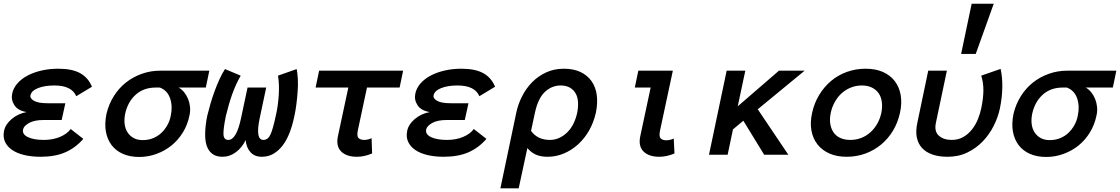

<svg xmlns="http://www.w3.org/2000/svg" viewBox="-43 -838 6068 1040"><path d="M22.9 -330.1Q28.8 -360.8 51.5 -386.5Q74.2 -412.1 107.7 -429.4Q141.1 -446.8 183.6 -456.3Q226.1 -465.8 272.9 -465.8Q348.1 -465.8 391.6 -441.4Q435.1 -417 455.1 -368.2L370.1 -316.9Q345.2 -375 252 -375Q198.2 -375 162.6 -360.6Q127 -346.2 122.1 -321.8Q118.2 -305.2 141.1 -292Q164.1 -278.8 214.8 -278.8H311L291 -188H193.8Q143.1 -188 114.5 -171.9Q85.9 -155.8 82 -137.2Q76.2 -110.8 107.7 -95.5Q139.2 -80.1 194.8 -80.1Q243.2 -80.1 282 -96.4Q320.8 -112.8 339.8 -139.2L408.2 -85.9Q366.2 -37.1 310.5 -12.9Q254.9 11.2 176.8 11.2Q127.9 11.2 88.4 1.7Q48.8 -7.8 22.5 -25.9Q-3.9 -43.9 -15.9 -70.1Q-27.8 -96.2 -21 -128.9Q-14.2 -164.1 20 -193.1Q54.2 -222.2 101.1 -231Q54.2 -238.8 35.2 -267.8Q16.1 -296.9 22.9 -330.1Z M924.8 -363.8Q941.9 -354 954.8 -337.9Q967.8 -321.8 975.8 -302Q983.9 -282.2 986.3 -259Q988.8 -235.8 982.9 -210.9Q972.7 -161.1 947.3 -120.1Q921.9 -79.1 886 -50Q850.1 -21 804.9 -4.4Q759.8 12.2 710.9 12.2Q661.1 12.2 623 -4.4Q585 -21 561.5 -52Q538.1 -83 530.5 -125.5Q522.9 -168 533.7 -221.2Q545.9 -272.9 573 -316.4Q600.1 -359.9 638.4 -390.4Q676.8 -420.9 724.4 -438Q772 -455.1 823.7 -455.1H1090.8L1071.8 -363.8ZM800.8 -363.8Q734.9 -363.8 691.9 -325Q648.9 -286.1 634.8 -221.2Q628.9 -190.9 632.3 -165Q635.7 -139.2 648.4 -120.1Q661.1 -101.1 681.4 -90.1Q701.7 -79.1 730 -79.1Q760.7 -79.1 786.4 -89.6Q812 -100.1 831.1 -118.2Q850.1 -136.2 863.5 -160.2Q877 -184.1 881.8 -210.9Q893.1 -262.2 878.4 -305.2Q863.8 -348.1 822.8 -363.8Z M1398.9 -363.8 1363.8 -198.2Q1338.9 -80.1 1383.8 -80.1Q1408.7 -80.1 1422.4 -110.1Q1436 -140.1 1450.7 -210.9Q1457 -235.8 1460.9 -264.4Q1464.8 -293 1466.8 -321.5Q1468.8 -350.1 1467.8 -377Q1466.8 -403.8 1462.9 -428.2L1564 -463.9Q1568.8 -440.9 1570.3 -409.4Q1571.8 -377.9 1569.3 -344Q1566.9 -310.1 1562.7 -275.6Q1558.6 -241.2 1551.8 -210.9Q1542 -162.1 1526.4 -121.1Q1510.7 -80.1 1488.8 -51Q1466.8 -22 1438.7 -5.4Q1410.6 11.2 1375 11.2Q1335.9 11.2 1313.5 -13.9Q1291 -39.1 1287.6 -79.1Q1268.6 -39.1 1235.1 -13.9Q1201.7 11.2 1162.6 11.2Q1127 11.2 1106 -5.4Q1085 -22 1075.9 -51Q1066.9 -80.1 1068.4 -121.1Q1069.8 -162.1 1079.6 -210.9Q1086.9 -241.2 1096.9 -275.6Q1106.9 -310.1 1119.4 -344Q1131.8 -377.9 1146.2 -409.4Q1160.6 -440.9 1175.8 -463.9L1260.7 -428.2Q1246.6 -403.8 1234.6 -377Q1222.7 -350.1 1212.6 -321.5Q1202.6 -293 1194.8 -264.4Q1187 -235.8 1180.7 -210.9Q1166 -140.1 1167.5 -110.1Q1168.9 -80.1 1193.8 -80.1Q1237.8 -80.1 1262.7 -198.2L1297.9 -363.8Z M1685.5 -455.1H2140.6L2121.6 -363.8H1944.8L1895.5 -132.8Q1888.7 -100.1 1899.2 -90.1Q1909.7 -80.1 1929.7 -80.1Q1940.9 -80.1 1951.9 -83Q1962.9 -85.9 1969.7 -89.8L1972.7 -6.8Q1930.7 11.2 1890.6 11.2Q1833.5 11.2 1804.7 -17.8Q1775.9 -46.9 1787.6 -101.1L1843.8 -363.8H1666.5Z M2206.5 -330.1Q2212.4 -360.8 2235.1 -386.5Q2257.8 -412.1 2291.3 -429.4Q2324.7 -446.8 2367.2 -456.3Q2409.7 -465.8 2456.5 -465.8Q2531.7 -465.8 2575.2 -441.4Q2618.7 -417 2638.7 -368.2L2553.7 -316.9Q2528.8 -375 2435.5 -375Q2381.8 -375 2346.2 -360.6Q2310.5 -346.2 2305.7 -321.8Q2301.8 -305.2 2324.7 -292Q2347.7 -278.8 2398.4 -278.8H2494.6L2474.6 -188H2377.4Q2326.7 -188 2298.1 -171.9Q2269.5 -155.8 2265.6 -137.2Q2259.8 -110.8 2291.3 -95.5Q2322.8 -80.1 2378.4 -80.1Q2426.8 -80.1 2465.6 -96.4Q2504.4 -112.8 2523.4 -139.2L2591.8 -85.9Q2549.8 -37.1 2494.1 -12.9Q2438.5 11.2 2360.4 11.2Q2311.5 11.2 2272 1.7Q2232.4 -7.8 2206.1 -25.9Q2179.7 -43.9 2167.7 -70.1Q2155.8 -96.2 2162.6 -128.9Q2169.4 -164.1 2203.6 -193.1Q2237.8 -222.2 2284.7 -231Q2237.8 -238.8 2218.8 -267.8Q2199.7 -296.9 2206.5 -330.1Z M3184.6 -227.1Q3172.4 -173.8 3147.5 -130.4Q3122.6 -86.9 3087.6 -55.4Q3052.7 -23.9 3010.5 -6.3Q2968.3 11.2 2923.3 11.2Q2885.3 11.2 2859.4 -0.5Q2833.5 -12.2 2813.5 -36.1L2766.6 182.1H2667.5L2753.4 -227.1Q2762.7 -272 2784.2 -314.9Q2805.7 -357.9 2838.1 -391.4Q2870.6 -424.8 2914.1 -445.3Q2957.5 -465.8 3011.7 -465.8Q3062.5 -465.8 3100.1 -448.5Q3137.7 -431.2 3160.6 -399.2Q3183.6 -367.2 3189.5 -323Q3195.3 -278.8 3184.6 -227.1ZM3083.5 -227.1Q3089.4 -257.8 3087.9 -284.9Q3086.4 -312 3075 -332Q3063.5 -352.1 3043.5 -363.5Q3023.4 -375 2993.7 -375Q2946.3 -375 2908.9 -340.6Q2871.6 -306.2 2854.5 -227.1L2833.5 -128.9Q2868.7 -80.1 2935.5 -80.1Q2963.4 -80.1 2987.5 -91.6Q3011.7 -103 3031 -122.6Q3050.3 -142.1 3063.5 -168.9Q3076.7 -195.8 3083.5 -227.1Z M3610.4 -6.8Q3568.4 11.2 3528.3 11.2Q3471.2 11.2 3442.4 -17.8Q3413.6 -46.9 3425.3 -101.1L3481.4 -363.8H3395.5L3414.6 -455.1H3601.6L3532.2 -130.9Q3525.4 -98.1 3535.9 -88.1Q3546.4 -78.1 3566.4 -78.1Q3577.1 -78.1 3588.4 -81.1Q3599.6 -84 3606.4 -87.9Z M4227.1 0H4096.2L3983.4 -184.1L3927.2 -137.2L3898.4 0H3797.4L3893.1 -455.1H3994.1L3953.1 -262.2L4176.3 -455.1H4315.4L4061.5 -246.1Z M4832 -227.1Q4820.3 -173.8 4794.2 -130.4Q4768.1 -86.9 4730.2 -55.4Q4692.4 -23.9 4644.8 -6.3Q4597.2 11.2 4543 11.2Q4490.2 11.2 4450.2 -6.3Q4410.2 -23.9 4385.3 -55.4Q4360.4 -86.9 4352.3 -130.4Q4344.2 -173.8 4356 -227.1Q4367.2 -278.8 4393.8 -323Q4420.4 -367.2 4458.3 -399.2Q4496.1 -431.2 4544.2 -448.5Q4592.3 -465.8 4645 -465.8Q4699.2 -465.8 4738.8 -448.5Q4778.3 -431.2 4803.2 -399.2Q4828.1 -367.2 4835.7 -323Q4843.3 -278.8 4832 -227.1ZM4731 -227.1Q4737.3 -257.8 4733.6 -285.4Q4730 -313 4716.6 -332.5Q4703.1 -352.1 4680.2 -363.5Q4657.2 -375 4625 -375Q4593.3 -375 4565.2 -363.5Q4537.1 -352.1 4515.6 -332.5Q4494.1 -313 4478.8 -285.4Q4463.4 -257.8 4457 -227.1Q4450.2 -194.8 4454.1 -168.5Q4458 -142.1 4471.2 -122.1Q4484.4 -102.1 4507.8 -91.1Q4531.2 -80.1 4563 -80.1Q4595.2 -80.1 4622.8 -91.1Q4650.4 -102.1 4672.4 -122.1Q4694.3 -142.1 4709.2 -168.5Q4724.1 -194.8 4731 -227.1Z M5089.8 11.2Q5043.9 11.2 5009 -0.5Q4974.1 -12.2 4952.1 -35.6Q4930.2 -59.1 4923.1 -93.5Q4916 -127.9 4926.3 -174.8L4984.9 -455.1H5085.9L5026.9 -174.8Q5016.1 -127 5042 -103.5Q5067.9 -80.1 5112.3 -80.1Q5147 -80.1 5174.1 -95.5Q5201.2 -110.8 5221.2 -136Q5241.2 -161.1 5253.7 -191.7Q5266.1 -222.2 5272 -251Q5283.2 -304.2 5283.7 -347.2Q5284.2 -390.1 5272 -428.2L5377 -464.8Q5387.2 -418 5386.2 -364Q5385.3 -310.1 5373 -250Q5363.3 -204.1 5340.1 -157.5Q5316.9 -110.8 5281.5 -73.5Q5246.1 -36.1 5198 -12.5Q5149.9 11.2 5089.8 11.2ZM5339.8 -817.9 5242.2 -545.9H5163.1L5220.2 -817.9Z M5837.9 -363.8Q5855 -354 5867.9 -337.9Q5880.9 -321.8 5888.9 -302Q5897 -282.2 5899.4 -259Q5901.9 -235.8 5896 -210.9Q5885.7 -161.1 5860.4 -120.1Q5835 -79.1 5799.1 -50Q5763.2 -21 5718 -4.4Q5672.9 12.2 5624 12.2Q5574.2 12.2 5536.1 -4.4Q5498 -21 5474.6 -52Q5451.2 -83 5443.6 -125.5Q5436 -168 5446.8 -221.2Q5459 -272.9 5486.1 -316.4Q5513.2 -359.9 5551.5 -390.4Q5589.8 -420.9 5637.5 -438Q5685.1 -455.1 5736.8 -455.1H6003.9L5984.9 -363.8ZM5713.9 -363.8Q5647.9 -363.8 5605 -325Q5562 -286.1 5547.9 -221.2Q5542 -190.9 5545.4 -165Q5548.8 -139.2 5561.5 -120.1Q5574.2 -101.1 5594.5 -90.1Q5614.7 -79.1 5643.1 -79.1Q5673.8 -79.1 5699.5 -89.6Q5725.1 -100.1 5744.1 -118.2Q5763.2 -136.2 5776.6 -160.2Q5790 -184.1 5794.9 -210.9Q5806.2 -262.2 5791.5 -305.2Q5776.9 -348.1 5735.8 -363.8Z"/></svg>

Font: Anonymous Pro
Style: Bold Italic
Weight: 700
Italic angle: -12°
Monospace: yes
Designer: Mark Simonson
Version: Version 1.003